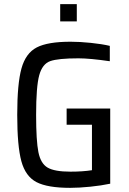

<svg xmlns="http://www.w3.org/2000/svg" viewBox="-20 -897 622 925"><path d="M63 -344Q63 -494 83.5 -567.5Q104 -641 157 -668.5Q210 -696 320 -696Q364 -696 417.5 -690.5Q471 -685 509 -676V-602Q413 -616 358 -616Q260 -616 222 -602.5Q184 -589 169 -534.5Q154 -480 154 -344Q154 -219 165 -164Q176 -109 209.5 -89.5Q243 -70 319 -70Q378 -70 423 -77V-296H301V-374H511V-12Q469 -3 415 2.5Q361 8 318 8Q209 8 156 -19.5Q103 -47 83 -120Q63 -193 63 -344ZM270 -794V-877H350V-794Z"/></svg>

Font: Saira Semi Condensed
Style: Regular
Weight: 400
Width: 4
Designer: Hector Gatti with collaboration of the Omnibus-Type team
Foundry: Omnibus-Type
Version: Version 1.001; ttfautohint (v1.8)